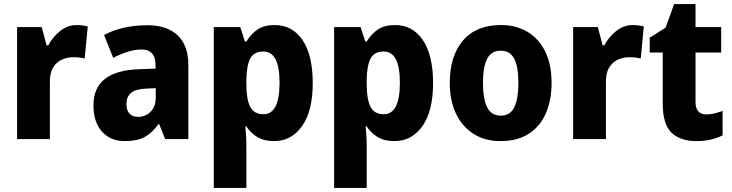

<svg xmlns="http://www.w3.org/2000/svg" viewBox="-20 -683 3594 943"><path d="M357 -560Q371 -560 385.5 -558Q400 -556 411 -553L396 -396Q386 -398 372.5 -400Q359 -402 339 -402Q310 -402 283.5 -390Q257 -378 240.5 -350.5Q224 -323 225 -276V0H64V-550H185L209 -460H217Q237 -499 274 -529.5Q311 -560 357 -560Z M705 -559Q800 -559 852.5 -509.5Q905 -460 905 -363V0H791L762 -73H758Q727 -30 690.5 -10Q654 10 593 10Q522 10 480.5 -37Q439 -84 439 -165Q439 -252 495.5 -295.5Q552 -339 661 -343L744 -346V-361Q744 -403 726 -421.5Q708 -440 675 -440Q644 -440 608.5 -429Q573 -418 536 -399L491 -511Q533 -534 587 -546.5Q641 -559 705 -559ZM700 -248Q647 -246 624 -227Q601 -208 601 -172Q601 -140 616.5 -124.5Q632 -109 658 -109Q695 -109 720 -134.5Q745 -160 745 -204V-250Z M1329 -560Q1416 -560 1466 -486Q1516 -412 1516 -275Q1516 -137 1463.5 -63.5Q1411 10 1327 10Q1276 10 1243 -10.5Q1210 -31 1190 -62H1185Q1187 -38 1188.5 -14.5Q1190 9 1190 32V240H1030V-550H1160L1183 -479H1190Q1213 -517 1245.5 -538.5Q1278 -560 1329 -560ZM1273 -430Q1228 -430 1209.5 -396Q1191 -362 1190 -291V-270Q1190 -196 1208.5 -159Q1227 -122 1274 -122Q1353 -122 1353 -276Q1353 -355 1333 -392.5Q1313 -430 1273 -430Z M1920 -560Q2007 -560 2057 -486Q2107 -412 2107 -275Q2107 -137 2054.5 -63.5Q2002 10 1918 10Q1867 10 1834 -10.5Q1801 -31 1781 -62H1776Q1778 -38 1779.5 -14.5Q1781 9 1781 32V240H1621V-550H1751L1774 -479H1781Q1804 -517 1836.5 -538.5Q1869 -560 1920 -560ZM1864 -430Q1819 -430 1800.5 -396Q1782 -362 1781 -291V-270Q1781 -196 1799.5 -159Q1818 -122 1865 -122Q1944 -122 1944 -276Q1944 -355 1924 -392.5Q1904 -430 1864 -430Z M2689 -276Q2689 -191 2661 -126.5Q2633 -62 2577 -26Q2521 10 2438 10Q2361 10 2305 -26Q2249 -62 2219 -126Q2189 -190 2189 -276Q2189 -407 2253.5 -483.5Q2318 -560 2441 -560Q2514 -560 2570 -527Q2626 -494 2657.5 -430.5Q2689 -367 2689 -276ZM2352 -276Q2352 -198 2372.5 -156.5Q2393 -115 2440 -115Q2486 -115 2506 -156.5Q2526 -198 2526 -276Q2526 -354 2506 -394Q2486 -434 2439 -434Q2393 -434 2372.5 -394Q2352 -354 2352 -276Z M3088 -560Q3102 -560 3116.5 -558Q3131 -556 3142 -553L3127 -396Q3117 -398 3103.5 -400Q3090 -402 3070 -402Q3041 -402 3014.5 -390Q2988 -378 2971.5 -350.5Q2955 -323 2956 -276V0H2795V-550H2916L2940 -460H2948Q2968 -499 3005 -529.5Q3042 -560 3088 -560Z M3449 -121Q3469 -121 3489 -126Q3509 -131 3529 -138V-18Q3502 -5 3471.5 2.5Q3441 10 3399 10Q3322 10 3278.5 -31Q3235 -72 3235 -175V-425H3171V-498L3249 -547L3291 -663H3396V-550H3522V-425H3396V-183Q3396 -121 3449 -121Z"/></svg>

Font: Noto Sans Lao UI SemCond ExtBd
Style: Regular
Weight: 800
Width: 4
Designer: Monotype Design Team
Foundry: Monotype Imaging Inc.
Version: Version 2.000; ttfautohint (v1.8.4.7-5d5b)